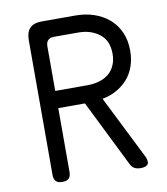

<svg xmlns="http://www.w3.org/2000/svg" viewBox="-83 -800 766 879"><g transform="rotate(-10 300.0 -360.0)"><path d="M176 -406H326Q355 -406 380.5 -413.5Q406 -421 424.5 -436Q443 -451 453.5 -474.5Q464 -498 464 -528Q464 -590 424 -620.5Q384 -651 326 -651H213Q195 -651 185.5 -641.5Q176 -632 176 -613ZM176 -326V-30Q176 -9 166.5 0.5Q157 10 136 10Q116 10 106.5 0.5Q97 -9 97 -30V-655Q97 -693 115 -711.5Q133 -730 171 -730H326Q373 -730 413 -716.5Q453 -703 483 -677Q513 -651 529.5 -613.5Q546 -576 546 -528Q546 -488 534 -454.5Q522 -421 500 -396.5Q478 -372 448 -355.5Q418 -339 383 -333L528 -43Q542 -16 534.5 -3Q527 10 501 10Q482 10 471 3.5Q460 -3 453 -17L300 -326Z"/></g></svg>

Font: Maple Mono Normal NL Light
Style: Regular
Weight: 300
Monospace: yes
Designer: subframe7536
Version: Version 7.000